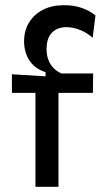

<svg xmlns="http://www.w3.org/2000/svg" viewBox="-20 -722 403 742"><path d="M117 0V-363H26V-435L156 -427V-443Q128 -452 109.5 -469.5Q91 -487 82 -511Q73 -535 73 -562Q73 -603 92 -634.5Q111 -666 145.5 -684Q180 -702 228 -702Q266 -702 297 -691Q328 -680 349 -662L338 -576Q317 -595 290 -606Q263 -617 236 -617Q202 -617 181 -596Q160 -575 160 -532Q160 -507 168 -488Q176 -469 189.5 -456.5Q203 -444 218 -438H340L339 -363H206V0Z"/></svg>

Font: Bricolage Grotesque 28pt
Style: Regular
Weight: 400
Version: Version 1.001;gftools[0.9.33.dev8+g029e19f]